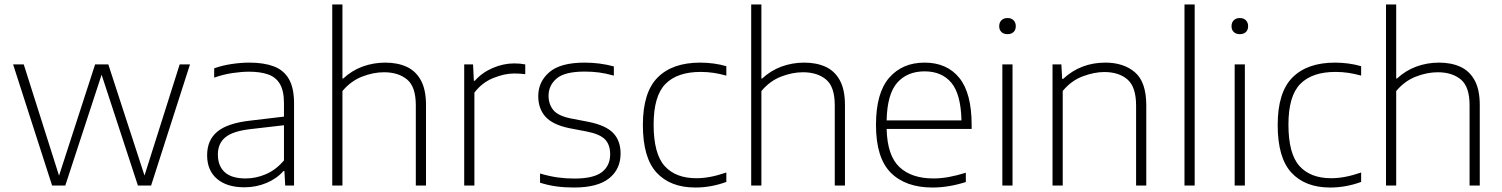

<svg xmlns="http://www.w3.org/2000/svg" viewBox="-20 -828 6706 857"><path d="M212.5 0 38.5 -540.5H86L243.5 -44L404.5 -540.5H463.5L625 -44.5L782 -540.5H828L654.5 0H595.5L433.5 -494.5L271.5 0Z M1071 8Q992.5 8 948.5 -29.8Q904.5 -67.5 904.5 -135Q904.5 -202.5 949.8 -240.2Q995 -278 1096 -289.5L1247.5 -307.5V-367Q1247.5 -423 1229.2 -453.5Q1211 -484 1176.2 -496Q1141.5 -508 1091.5 -508Q1058.5 -508 1017.8 -502Q977 -496 936 -481.5V-523Q970 -535.5 1012.2 -542Q1054.5 -548.5 1093.5 -548.5Q1157 -548.5 1201.5 -532Q1246 -515.5 1269.2 -475.8Q1292.5 -436 1292.5 -366.5V0H1253L1249.5 -64.5H1245Q1216 -31 1169.8 -11.5Q1123.5 8 1071 8ZM952.5 -138.5Q952.5 -87.5 983 -59.5Q1013.5 -31.5 1076.5 -31.5Q1123 -31.5 1167.5 -50.8Q1212 -70 1247.5 -112V-269L1096.5 -251.5Q1019 -242.5 985.8 -215Q952.5 -187.5 952.5 -138.5Z M1463 0V-808H1508.5V-477.5H1512Q1550 -513 1598.2 -530.8Q1646.5 -548.5 1700 -548.5Q1754 -548.5 1794.8 -530Q1835.5 -511.5 1858.5 -469.8Q1881.5 -428 1881.5 -359V0H1836V-358Q1836 -441 1797 -473.2Q1758 -505.5 1694 -505.5Q1646.5 -505.5 1596.2 -486Q1546 -466.5 1508.5 -421.5V0Z M2052 0V-540.5H2091.5L2095 -467.5H2099.5Q2131.5 -504 2179.2 -524.5Q2227 -545 2275.5 -545Q2302 -545 2324.5 -540.5V-497Q2312.5 -498.5 2300.5 -499.2Q2288.5 -500 2274.5 -500Q2231.5 -500 2181.2 -479.5Q2131 -459 2097.5 -414.5V0Z M2542 9Q2500 9 2463.2 4Q2426.5 -1 2390.5 -12.5V-53.5Q2433.5 -41 2469.5 -36Q2505.5 -31 2543.5 -31Q2629 -31 2666.2 -59.5Q2703.5 -88 2703.5 -139Q2703.5 -182 2680.5 -205.8Q2657.5 -229.5 2599 -241L2523 -255.5Q2447 -271 2414.8 -307Q2382.5 -343 2382.5 -399Q2382.5 -463 2432 -505.8Q2481.5 -548.5 2589.5 -548.5Q2657.5 -548.5 2720 -531.5V-490.5Q2684 -500.5 2653.8 -504.5Q2623.5 -508.5 2590 -508.5Q2501 -508.5 2464.8 -477.8Q2428.5 -447 2428.5 -400.5Q2428.5 -363 2449.8 -336.8Q2471 -310.5 2529.5 -299L2605 -284.5Q2683.5 -269 2716.8 -234.5Q2750 -200 2750 -142.5Q2750 -73 2698.8 -32Q2647.5 9 2542 9Z M3084 9Q2972 9 2910.8 -57.5Q2849.5 -124 2849.5 -270Q2849.5 -416 2915.5 -482.2Q2981.5 -548.5 3105.5 -548.5Q3135 -548.5 3165 -544.5Q3195 -540.5 3222 -532.5V-490.5Q3193.5 -498.5 3165.2 -502.8Q3137 -507 3107.5 -507Q3003 -507 2950.2 -453.2Q2897.5 -399.5 2897.5 -272Q2897.5 -142 2946.5 -87.2Q2995.5 -32.5 3088.5 -32.5Q3117.5 -32.5 3150 -38.5Q3182.5 -44.5 3222 -58V-16Q3154 9 3084 9Z M3333 0V-808H3378.5V-477.5H3382Q3420 -513 3468.2 -530.8Q3516.5 -548.5 3570 -548.5Q3624 -548.5 3664.8 -530Q3705.5 -511.5 3728.5 -469.8Q3751.5 -428 3751.5 -359V0H3706V-358Q3706 -441 3667 -473.2Q3628 -505.5 3564 -505.5Q3516.5 -505.5 3466.2 -486Q3416 -466.5 3378.5 -421.5V0Z M4142.5 9Q4022 9 3956 -57.2Q3890 -123.5 3890 -270.5Q3890 -413 3948.8 -480.8Q4007.5 -548.5 4107 -548.5Q4206.5 -548.5 4261.8 -480.5Q4317 -412.5 4317 -270V-252.5H3937.5Q3940.5 -133.5 3994.5 -82.5Q4048.5 -31.5 4146.5 -31.5Q4180 -31.5 4215.5 -38Q4251 -44.5 4291 -57V-15.5Q4214 9 4142.5 9ZM4107 -509.5Q4029.5 -509.5 3984.8 -458.8Q3940 -408 3937.5 -290.5H4271.5Q4269 -407.5 4226.5 -458.5Q4184 -509.5 4107 -509.5Z M4454 0V-540.5H4499.5V0ZM4477 -675.5Q4460 -675.5 4450 -685Q4440 -694.5 4440 -711Q4440 -727.5 4450 -737.5Q4460 -747.5 4477 -747.5Q4494 -747.5 4504 -737.5Q4514 -727.5 4514 -711Q4514 -694.5 4504 -685Q4494 -675.5 4477 -675.5Z M4678 0V-540.5H4717.5L4721 -476H4725.5Q4803.5 -548.5 4914 -548.5Q4995.5 -548.5 5046 -505.2Q5096.5 -462 5096.5 -357V0H5051V-356.5Q5051 -439.5 5012.8 -473Q4974.5 -506.5 4909 -506.5Q4865 -506.5 4813.5 -487.5Q4762 -468.5 4723.5 -422V0Z M5267 0V-808H5312.5V0Z M5491 0V-540.5H5536.5V0ZM5514 -675.5Q5497 -675.5 5487 -685Q5477 -694.5 5477 -711Q5477 -727.5 5487 -737.5Q5497 -747.5 5514 -747.5Q5531 -747.5 5541 -737.5Q5551 -727.5 5551 -711Q5551 -694.5 5541 -685Q5531 -675.5 5514 -675.5Z M5917.5 9Q5805.5 9 5744.2 -57.5Q5683 -124 5683 -270Q5683 -416 5749 -482.2Q5815 -548.5 5939 -548.5Q5968.5 -548.5 5998.5 -544.5Q6028.5 -540.5 6055.5 -532.5V-490.5Q6027 -498.5 5998.8 -502.8Q5970.5 -507 5941 -507Q5836.5 -507 5783.8 -453.2Q5731 -399.5 5731 -272Q5731 -142 5780 -87.2Q5829 -32.5 5922 -32.5Q5951 -32.5 5983.5 -38.5Q6016 -44.5 6055.5 -58V-16Q5987.5 9 5917.5 9Z M6166.5 0V-808H6212V-477.5H6215.5Q6253.5 -513 6301.8 -530.8Q6350 -548.5 6403.5 -548.5Q6457.5 -548.5 6498.2 -530Q6539 -511.5 6562 -469.8Q6585 -428 6585 -359V0H6539.5V-358Q6539.5 -441 6500.5 -473.2Q6461.5 -505.5 6397.5 -505.5Q6350 -505.5 6299.8 -486Q6249.5 -466.5 6212 -421.5V0Z"/></svg>

Font: Encode Sans SemiExpanded SemiExpanded ExtraLight
Style: Regular
Weight: 200
Width: 6
Designer: Multiple Designers
Foundry: Impallari Type
Version: Version 3.000; ttfautohint (v1.8.3) -l 8 -r 50 -G 200 -x 14 